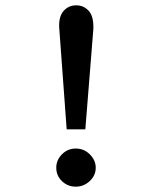

<svg xmlns="http://www.w3.org/2000/svg" viewBox="-20 -689 590 720"><path d="M230 -204 202 -586Q200 -627 218.5 -648Q237 -669 266 -669Q294 -669 313 -648Q332 -627 330 -579L300 -204ZM264 11Q234 11 212.5 -9.5Q191 -30 191 -60Q191 -89 212.5 -110.5Q234 -132 264 -132Q295 -132 317 -110Q339 -88 339 -60Q339 -31 316.5 -10Q294 11 264 11Z"/></svg>

Font: Inconsolata SemiExpanded SemiBold
Style: Regular
Weight: 600
Width: 6
Monospace: yes
Designer: Raph Levien, Cyreal, Brenton Simpson
Foundry: Raph Levien, Cyreal, Google
Version: Version 3.001; ttfautohint (v1.8.2.53-6de2)